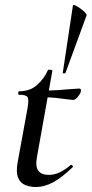

<svg xmlns="http://www.w3.org/2000/svg" viewBox="-20 -742 369 774"><path d="M124 12Q102 12 82 4Q62 -4 53 -25.5Q44 -47 51 -87L91 -306Q97 -340 91.5 -350Q86 -360 57 -360Q53 -360 53.5 -367Q54 -374 57 -374Q101 -374 129.5 -399.5Q158 -425 173 -459Q174 -462 183 -461Q192 -460 191 -456L129 -109Q122 -72 134 -54.5Q146 -37 177 -37Q200 -37 221.5 -47.5Q243 -58 265 -77Q267 -79 271.5 -75Q276 -71 273 -68Q228 -25 193 -6.5Q158 12 124 12ZM274 -339Q272 -339 253 -341.5Q234 -344 207.5 -347Q181 -350 154 -350L156 -377Q187 -377 216 -379Q245 -381 267.5 -383Q290 -385 299 -385Q304 -385 305.5 -381.5Q307 -378 306 -374Q305 -366 294.5 -352.5Q284 -339 274 -339ZM233 -448 274 -720Q276 -724 285 -719.5Q294 -715 304.5 -707.5Q315 -700 323 -691.5Q331 -683 329 -680L244 -448Q243 -446 238 -446Q233 -446 233 -448Z"/></svg>

Font: Cormorant Garamond Light SemiBold
Style: Italic
Weight: 600
Italic angle: -10°
Version: Version 4.001